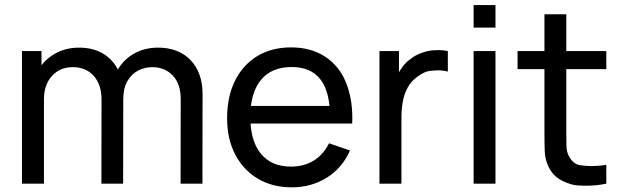

<svg xmlns="http://www.w3.org/2000/svg" viewBox="-20 -748 2530 782"><path d="M715.5 0 716 -345.5Q716 -406 683.8 -440.2Q651.5 -474.5 600 -474.5Q570 -474.5 543 -460.8Q516 -447 499 -417.8Q482 -388.5 482 -343L481.5 0H393L393.5 -342Q393.5 -404 361.5 -439.2Q329.5 -474.5 276.5 -474.5Q224 -474.5 191.5 -438.5Q159 -402.5 159 -343V0H69.5V-540H149V-482.5Q171.5 -511.5 205 -530Q248 -554 302.5 -554Q357 -554 397.5 -531Q437.5 -508 460 -465Q484.5 -506.5 526.5 -530Q569.5 -554 623.5 -554Q708 -554 756.5 -502.8Q805 -451.5 805 -365L804.5 0Z M1169 15Q1089.5 15 1030.2 -20.2Q971 -55.5 938 -118.8Q905 -182 905 -266.5Q905 -355 937.5 -419.8Q970 -484.5 1028.2 -519.8Q1086.5 -555 1165 -555Q1246.5 -555 1303.8 -517.5Q1361 -480 1388 -414.8Q1415 -349.5 1415 -268Q1415 -256.5 1414.5 -245H1000.5Q1005.5 -167.5 1042.5 -122Q1085.5 -69.5 1165 -69.5Q1218.5 -69.5 1258 -94Q1297.5 -118.5 1320 -164.5L1405.5 -135Q1374 -63.5 1310.8 -24.2Q1247.5 15 1169 15ZM1322 -316.5Q1315 -387 1284 -426Q1245 -475 1168 -475Q1085.5 -475 1042.5 -422Q1010 -382 1002 -316.5Z M1525.5 0V-540H1605V-454Q1610.5 -463.5 1617 -472.5Q1632 -493.5 1651 -507Q1672 -524 1698.5 -533Q1725 -542 1742 -543Q1759 -544 1765.5 -544Q1786 -544 1804 -540V-456.5Q1785 -461.5 1763.5 -461.5Q1753 -461.5 1731 -459.2Q1709 -457 1680.5 -436Q1654.5 -417.5 1640.2 -391Q1626 -364.5 1620.5 -333.8Q1615 -303 1615 -271V0Z M1909 -635.5V-727.5H1998V-635.5ZM1909 0V-540H1998V0Z M2449.5 0Q2408.5 8.5 2368.5 8.5Q2361.5 8.5 2334.8 7.5Q2308 6.5 2271.5 -11Q2235 -28.5 2216 -65Q2200 -97 2198.8 -129.8Q2197.5 -162.5 2197.5 -204V-466.5H2088V-540H2197.5V-690H2286.5V-540H2449.5V-466.5H2286.5V-208Q2286.5 -175 2287.2 -151.5Q2288 -128 2297.5 -111Q2315.5 -79 2342.8 -75.2Q2370 -71.5 2388 -71.5Q2416 -71.5 2449.5 -76.5Z"/></svg>

Font: Cns Manrope Med
Style: Regular
Weight: 500
Designer: Mikhail Sharanda
Foundry: Mikhail Sharanda
Version: Version 4.504